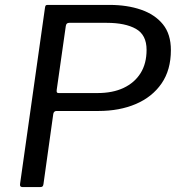

<svg xmlns="http://www.w3.org/2000/svg" viewBox="-20 -762 730 782"><path d="M210 -310Q205 -310 201.5 -307Q198 -304 197 -298L157 -12Q156 -5 153 -2.5Q150 0 143 0H72Q59 0 62 -15L163 -729Q164 -737 166 -739.5Q168 -742 174 -742H426Q498 -742 554.5 -722.5Q611 -703 643.5 -663Q676 -623 676 -558Q676 -477 638 -422Q600 -367 533.5 -338.5Q467 -310 381 -310ZM577 -559Q577 -620 533.5 -644.5Q490 -669 415 -669H262Q256 -669 252.5 -666Q249 -663 248 -656L211 -396Q210 -388 212 -385.5Q214 -383 219 -383H377Q439 -383 483.5 -404Q528 -425 552.5 -464Q577 -503 577 -559Z"/></svg>

Font: Libre Franklin
Style: Italic
Weight: 400
Italic angle: -8°
Designer: Pablo Impallari, Rodrigo Fuenzalida, Nhung Nguyen
Foundry: Impallari Type
Version: Version 3.000